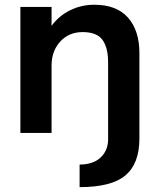

<svg xmlns="http://www.w3.org/2000/svg" viewBox="-20 -560 668 809"><path d="M65.9 0V-530.8H197.3V-451.2Q228 -493.2 275.1 -516.6Q322.3 -540 377.4 -540Q471.2 -540 519.3 -485.8Q567.4 -431.6 567.4 -335.9V23.9Q567.4 129.4 508.5 179Q449.7 228.5 315.4 228.5V133.3Q372.6 133.3 404.1 103.5Q435.5 73.7 435.5 26.9V-298.3Q435.5 -358.4 412.1 -391.6Q388.7 -424.8 328.1 -424.8Q270.5 -424.8 233.9 -385Q197.3 -345.2 197.3 -283.7V0Z"/></svg>

Font: Epilogue SemiBold
Style: Regular
Weight: 600
Designer: Tyler Finck
Foundry: Etcetera Type Co
Version: Version 2.112